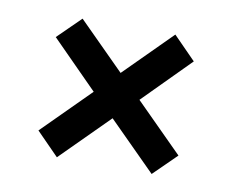

<svg xmlns="http://www.w3.org/2000/svg" viewBox="-49 -504 563 463"><g transform="rotate(10 232.0 -272.5)"><path d="M404 -157 348 -102 232 -218 116 -102 61 -158 176 -273 63 -387 119 -442 232 -329 346 -443 401 -387 288 -273Z"/></g></svg>

Font: IngvarSans
Style: Regular
Weight: 500
Version: Version 3.000